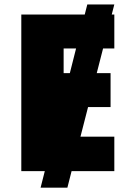

<svg xmlns="http://www.w3.org/2000/svg" viewBox="-20 -780 604 875"><path d="M501 0H306.2L287.1 75.2H165L184.1 0H77.1V-713.9H366.2L377.9 -759.8H501L489.3 -713.9H501V-559.1H449.7L420.9 -446.8H483.9V-292H381.3L346.7 -157.2H501ZM270 -446.8H298.3L326.7 -559.1H270Z"/></svg>

Font: Open Sans ExtraBold
Style: Regular
Weight: 800
Designer: Monotype Design Team
Foundry: Monotype Imaging Inc.
Version: Version 3.003; ttfautohint (v1.8.4)